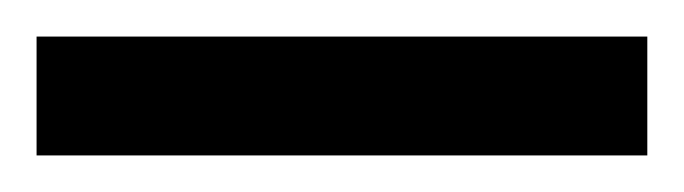

<svg xmlns="http://www.w3.org/2000/svg" viewBox="-20 120 374 105"><path d="M0 140H334V205H0Z"/></svg>

Font: PT Sans Narrow
Style: Regular
Weight: 400
Width: 3
Designer: A.Korolkova, O.Umpeleva, V.Yefimov
Foundry: ParaType Ltd
Version: Version 2.003W OFL